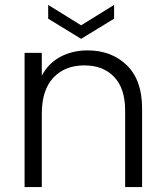

<svg xmlns="http://www.w3.org/2000/svg" viewBox="-20 -761 673 781"><path d="M444 -685 310 -603 176 -685V-741L310 -658L444 -741ZM336 -556Q434 -556 496 -495.5Q558 -435 558 -320V0H489V-312Q489 -401 444.5 -448Q400 -495 323 -495Q244 -495 197 -445Q150 -395 150 -298V0H80V-546H150V-453Q176 -503 225 -529.5Q274 -556 336 -556Z"/></svg>

Font: Fz Poppins Light
Style: Regular
Weight: 300
Designer: Ninad Kale (Devanagari), Jonny Pinhorn (Latin)
Foundry: Indian Type Foundry
Version: Vit hóa bi Vntype.Com & FontZin.Com